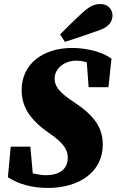

<svg xmlns="http://www.w3.org/2000/svg" viewBox="-20 -909 576 949"><path d="M19 -33C70 1 140 20 216 20C373 20 488 -60 488 -194C488 -276 448 -337 346 -404C269 -454 250 -485 250 -520C250 -572 299 -609 357 -609C376 -609 393 -606 409 -601L418 -478H516L531 -619C489 -651 411 -672 337 -672C191 -672 87 -592 87 -464C87 -392 117 -323 226 -249C301 -198 315 -163 315 -129C315 -71 271 -43 207 -43C188 -43 165 -47 142 -52L130 -184H33ZM277 -739 301 -702C358 -720 415 -740 472 -760C524 -778 536 -808 536 -833C536 -860 516 -889 478 -889C450 -889 429 -882 394 -852C354 -816 315 -777 277 -739Z"/></svg>

Font: Source Serif Pro Black
Style: Italic
Weight: 900
Italic angle: -12°
Designer: Frank Grießhammer
Foundry: Adobe Systems Incorporated
Version: Version 3.001;hotconv 1.0.111;makeotfexe 2.5.65597